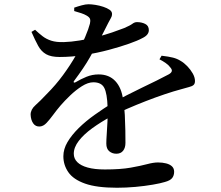

<svg xmlns="http://www.w3.org/2000/svg" viewBox="-20 -824 1040 903"><path d="M530 59Q435 59 380 39.5Q325 20 301.5 -14Q278 -48 278 -89Q278 -123 297.5 -156Q317 -189 350 -221.5Q383 -254 424.5 -283.5Q466 -313 509 -340Q539 -357 575 -375.5Q611 -394 647.5 -411.5Q684 -429 716.5 -445Q749 -461 773 -474Q786 -481 788 -489.5Q790 -498 779 -509Q772 -519 758 -528.5Q744 -538 730 -545L740 -562Q774 -558 793.5 -553Q813 -548 829 -538Q845 -529 860.5 -513Q876 -497 886.5 -478.5Q897 -460 897 -443Q897 -430 890 -424Q883 -418 868.5 -414.5Q854 -411 831 -404Q797 -395 754 -380.5Q711 -366 666 -348.5Q621 -331 578.5 -312.5Q536 -294 502 -276Q454 -250 414 -221Q374 -192 350.5 -161.5Q327 -131 327 -101Q327 -78 343.5 -61.5Q360 -45 392.5 -36Q425 -27 473 -27Q547 -27 594.5 -35.5Q642 -44 672 -52Q702 -60 723 -60Q744 -60 761.5 -55.5Q779 -51 789 -41.5Q799 -32 799 -16Q799 1 790 13Q781 25 755 32Q736 38 698.5 44.5Q661 51 617 55Q573 59 530 59ZM527 -101Q508 -101 494 -112.5Q480 -124 480 -149Q480 -166 482 -193.5Q484 -221 485.5 -254Q487 -287 486 -320Q484 -384 470.5 -410.5Q457 -437 419 -437Q394 -437 365 -418.5Q336 -400 310 -375Q284 -350 265 -328Q247 -307 230.5 -284.5Q214 -262 199 -246Q184 -230 167 -229Q147 -228 136 -244Q125 -260 124 -285Q124 -309 146.5 -329Q169 -349 200 -382Q242 -424 276.5 -471Q311 -518 337.5 -564.5Q364 -611 380.5 -650Q397 -689 403 -713Q406 -726 403.5 -734.5Q401 -743 387 -751Q377 -757 362 -762Q347 -767 329 -772V-788Q346 -794 364.5 -799Q383 -804 396 -804Q410 -804 429 -801Q448 -798 466 -792Q484 -786 495.5 -778Q507 -770 507 -758Q507 -748 502 -740Q497 -732 489 -716Q480 -699 468 -674.5Q456 -650 444 -628Q428 -599 402 -553Q376 -507 328 -443Q325 -439 327 -436.5Q329 -434 335 -437Q360 -452 387 -463Q414 -474 444 -474Q493 -474 522.5 -442.5Q552 -411 559 -354Q565 -322 567 -283.5Q569 -245 569.5 -210Q570 -175 570 -152Q570 -129 559 -115Q548 -101 527 -101ZM260 -556Q220 -556 197 -569Q174 -582 159.5 -608.5Q145 -635 128 -674L145 -684Q163 -667 180.5 -653.5Q198 -640 221.5 -632.5Q245 -625 280 -626Q314 -627 354 -633.5Q394 -640 434 -650Q474 -660 507.5 -671.5Q541 -683 564 -692Q592 -704 602.5 -712Q613 -720 624 -720Q646 -720 663 -711.5Q680 -703 680 -682Q680 -671 672.5 -661.5Q665 -652 648 -644Q628 -633 587 -618.5Q546 -604 492 -589.5Q438 -575 378 -565.5Q318 -556 260 -556Z"/></svg>

Font: Noto Serif TC SemiBold
Style: Regular
Weight: 600
Version: Version 2.002-H1;hotconv 1.1.0;makeotfexe 2.6.0